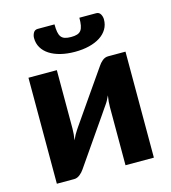

<svg xmlns="http://www.w3.org/2000/svg" viewBox="-108 -814 803 902"><g transform="rotate(-15 293.0 -363.0)"><path d="M57 0ZM57 0.5V-515H195V-231.5Q195 -219.5 193.8 -204.8Q192.5 -190 190 -175Q201.5 -201.5 213.5 -218.5Q214 -219.5 222.2 -231.5Q230.5 -243.5 243.5 -262.2Q256.5 -281 272.8 -304.5Q289 -328 306 -352.5Q345.5 -409.5 396 -482Q403.5 -494 416.2 -504.8Q429 -515.5 445 -515.5H529V0H391V-283.5Q391 -295 392.2 -309.5Q393.5 -324 396 -338.5Q384.5 -312.5 372.5 -296.5Q371.5 -295.5 363.5 -283.5Q355.5 -271.5 342.5 -252.8Q329.5 -234 313.2 -210.5Q297 -187 280 -162.5Q240.5 -105.5 190.5 -33Q186.5 -27 181.2 -21.2Q176 -15.5 169.8 -10.5Q163.5 -5.5 156.5 -2.5Q149.5 0.5 141.5 0.5ZM300.5 -648Q318.5 -648 330.2 -651.8Q342 -655.5 348.8 -664.5Q355.5 -673.5 358.2 -688.2Q361 -703 361 -725.5H442.5Q457 -725.5 463.8 -713.5Q470.5 -701.5 470.5 -688Q470.5 -662 458.2 -641.2Q446 -620.5 423.5 -606Q401 -591.5 369.8 -583.8Q338.5 -576 300.5 -576Q262.5 -576 231.2 -583.8Q200 -591.5 177.5 -606Q155 -620.5 142.8 -641.2Q130.5 -662 130.5 -688Q130.5 -701.5 137.2 -713.5Q144 -725.5 158.5 -725.5H240Q240 -703 242.8 -688.2Q245.5 -673.5 252.2 -664.5Q259 -655.5 270.8 -651.8Q282.5 -648 300.5 -648Z"/></g></svg>

Font: Lato Heavy
Style: Regular
Weight: 800
Designer: Lukasz Dziedzic
Foundry: tyPoland Lukasz Dziedzic
Version: Version 2.007; 2014-02-27